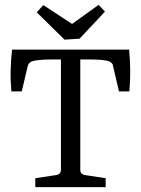

<svg xmlns="http://www.w3.org/2000/svg" viewBox="-20 -774 583 794"><path d="M126 0V-37L212 -50Q232 -53 232 -72V-528H189Q164 -528 144 -526Q124 -524 114 -521Q97 -515 94 -498L70 -396H27Q23 -442 24 -484Q25 -526 30 -569H514Q518 -526 518.5 -484Q519 -442 515 -396H472L448 -499Q447 -508 442 -513Q437 -518 430 -521Q406 -528 356 -528H312V-72Q312 -53 332 -50L417 -37V0ZM414 -726 309 -614 247 -610 132 -723 159 -753 278 -675 388 -754Z"/></svg>

Font: Yrsa
Style: Regular
Weight: 400
Designer: Anna Giedrys (Yrsa+Rasa design), David Brezina (Yrsa art-direction, Rasa art-direction, design)
Foundry: Rosetta Type Foundry
Version: Version 2.004